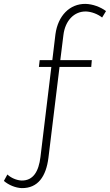

<svg xmlns="http://www.w3.org/2000/svg" viewBox="-147 -772 565 987"><path d="M295 -713C323 -712 355 -700 378 -682L398 -715C370 -736 330 -751 293 -752C211 -753 151 -691 138 -596L122 -463H57L53 -428H117L61 35C52 109 24 157 -36 156C-61 155 -90 143 -109 125L-127 158C-103 179 -67 194 -35 195C48 196 90 135 102 39L159 -428H322L325 -463H163L179 -592C188 -666 234 -714 295 -713Z"/></svg>

Font: Montserrat arm ExtraLight
Style: Regular
Weight: 275
Designer: Julieta Ulanovsky
Foundry: Julieta Ulanovsky
Version: Version 6.000;PS 006.000;hotconv 1.0.88;makeotf.lib2.5.64775